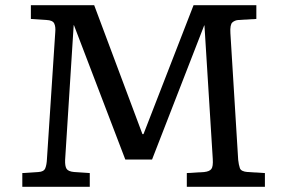

<svg xmlns="http://www.w3.org/2000/svg" viewBox="-20 -720 1098 740"><path d="M66 0V-53L128 -57Q149 -58 154.5 -71.5Q160 -85 161 -108L193 -596Q195 -617 189 -629.5Q183 -642 159 -643L99 -647V-700H343L529 -203H533L726 -700H968V-647L899 -643Q885 -642 875.5 -633.5Q866 -625 868 -592L898 -104Q900 -85 904.5 -72Q909 -59 934 -57L1001 -53V0H700V-53L767 -57Q787 -59 794.5 -68.5Q802 -78 800 -108L768 -622H767L566 -105H463L265 -623H264L231 -104Q230 -80 236.5 -69.5Q243 -59 266 -57L326 -53V0Z"/></svg>

Font: Literata Variable Black
Style: Regular
Weight: 900
Designer: Latin by Veronika Burian and Jose Scaglione. Greek by Irene Vlachou. Cyrillic by Vera Evstafieva.
Foundry: TypeTogether
Version: Version 3.021